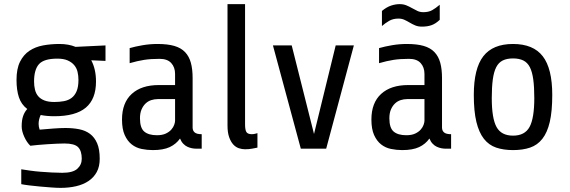

<svg xmlns="http://www.w3.org/2000/svg" viewBox="-20 -720 2760 930"><path d="M445 -325Q445 -240 395.5 -198.5Q346 -157 243 -157Q206 -157 177 -163Q167 -141 167 -120Q167 -107 172 -92Q206 -95 239 -97.5Q272 -100 297 -100Q333 -100 363.5 -94Q394 -88 416 -71.5Q438 -55 450.5 -26Q463 3 463 49Q463 87 448.5 113.5Q434 140 408.5 157Q383 174 348.5 182Q314 190 274 190Q255 190 228 188Q201 186 173.5 183.5Q146 181 121.5 178Q97 175 83 172V100Q102 103 126.5 106.5Q151 110 177.5 112Q204 114 231 115.5Q258 117 282 117Q333 117 354.5 97.5Q376 78 376 49Q376 11 358.5 -7Q341 -25 292 -25Q278 -25 256 -24Q234 -23 210.5 -21.5Q187 -20 164.5 -18Q142 -16 127 -14Q110 -30 97.5 -57.5Q85 -85 85 -108Q85 -138 92 -158Q99 -178 112 -192Q83 -214 71.5 -249Q60 -284 60 -333Q60 -387 77 -421Q94 -455 122.5 -474Q151 -493 188.5 -500Q226 -507 268 -507Q312 -507 346 -493L491 -500V-425L422 -428Q445 -385 445 -325ZM360 -333Q360 -354 355.5 -372.5Q351 -391 339 -405Q327 -419 307.5 -427.5Q288 -436 258 -436Q193 -436 169 -409.5Q145 -383 145 -325Q145 -304 149.5 -285.5Q154 -267 165 -254Q176 -241 195 -233.5Q214 -226 243 -226Q268 -226 289.5 -230Q311 -234 326.5 -245.5Q342 -257 351 -278Q360 -299 360 -333Z M927 0Q920 0 909.5 -2Q899 -4 888 -9Q877 -14 867.5 -24Q858 -34 852 -49Q833 -22 802 -7.5Q771 7 720 7Q693 7 666 1.5Q639 -4 618 -20.5Q597 -37 584 -66Q571 -95 571 -141Q571 -222 618 -265Q665 -308 749 -308H828V-362Q828 -394 809.5 -414.5Q791 -435 753 -435Q710 -435 678 -430Q646 -425 608 -414V-487Q636 -495 671 -501Q706 -507 743 -507Q792 -507 824.5 -497.5Q857 -488 876.5 -467.5Q896 -447 904.5 -416Q913 -385 913 -342V-102Q913 -87 923 -78.5Q933 -70 957 -70V0ZM740 -65Q766 -65 783 -73Q800 -81 810 -92.5Q820 -104 824 -116Q828 -128 828 -135V-240H744Q728 -240 712.5 -235Q697 -230 685 -218.5Q673 -207 665.5 -189.5Q658 -172 658 -147Q658 -100 679 -82.5Q700 -65 740 -65Z M1227 -5Q1216 -3 1201.5 0Q1187 3 1167 3Q1152 3 1137 -2Q1122 -7 1110 -20Q1098 -33 1090 -55.5Q1082 -78 1082 -112V-700H1167V-117Q1167 -91 1173.5 -80.5Q1180 -70 1200 -70Q1208 -70 1215.5 -72Q1223 -74 1227 -75Z M1560 0H1437L1302 -500H1393L1501 -71L1606 -500H1694Z M2135 0Q2128 0 2117.5 -2Q2107 -4 2096 -9Q2085 -14 2075.5 -24Q2066 -34 2060 -49Q2041 -22 2010 -7.5Q1979 7 1928 7Q1901 7 1874 1.5Q1847 -4 1826 -20.5Q1805 -37 1792 -66Q1779 -95 1779 -141Q1779 -222 1826 -265Q1873 -308 1957 -308H2036V-362Q2036 -394 2017.5 -414.5Q1999 -435 1961 -435Q1918 -435 1886 -430Q1854 -425 1816 -414V-487Q1844 -495 1879 -501Q1914 -507 1951 -507Q2000 -507 2032.5 -497.5Q2065 -488 2084.5 -467.5Q2104 -447 2112.5 -416Q2121 -385 2121 -342V-102Q2121 -87 2131 -78.5Q2141 -70 2165 -70V0ZM1948 -65Q1974 -65 1991 -73Q2008 -81 2018 -92.5Q2028 -104 2032 -116Q2036 -128 2036 -135V-240H1952Q1936 -240 1920.5 -235Q1905 -230 1893 -218.5Q1881 -207 1873.5 -189.5Q1866 -172 1866 -147Q1866 -100 1887 -82.5Q1908 -65 1948 -65ZM1830 -667Q1853 -686 1874.5 -693Q1896 -700 1916 -700Q1934 -700 1948.5 -694Q1963 -688 1976 -680.5Q1989 -673 2002 -667Q2015 -661 2030 -661Q2056 -661 2073 -670.5Q2090 -680 2110 -697V-624Q2090 -605 2070 -598Q2050 -591 2024 -591Q2005 -591 1991 -597Q1977 -603 1964.5 -610.5Q1952 -618 1939 -624Q1926 -630 1910 -630Q1884 -630 1865 -619Q1846 -608 1830 -594Z M2655 -260Q2655 -181 2643 -129.5Q2631 -78 2607 -47.5Q2583 -17 2547.5 -5Q2512 7 2465 7Q2419 7 2383.5 -5Q2348 -17 2324 -47.5Q2300 -78 2287.5 -129.5Q2275 -181 2275 -260Q2275 -388 2321 -447.5Q2367 -507 2465 -507Q2563 -507 2609 -447.5Q2655 -388 2655 -260ZM2568 -245Q2568 -298 2563 -335Q2558 -372 2546.5 -394.5Q2535 -417 2515 -427Q2495 -437 2465 -437Q2435 -437 2415 -427Q2395 -417 2383.5 -394.5Q2372 -372 2367 -335Q2362 -298 2362 -245Q2362 -147 2385 -105Q2408 -63 2465 -63Q2522 -63 2545 -105Q2568 -147 2568 -245Z"/></svg>

Font: Share
Style: Regular
Weight: 400
Designer: Ralph du Carrois
Version: Version 1.001